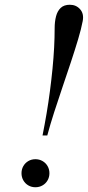

<svg xmlns="http://www.w3.org/2000/svg" viewBox="-20 -778 370 808"><path d="M159 -208Q168 -253 176 -300.2Q184 -347.5 190.2 -395.2Q196.5 -443 201 -489Q205.5 -535 207.8 -578Q210 -621 210 -659Q210 -687 215.8 -709.2Q221.5 -731.5 235.5 -744.8Q249.5 -758 274 -758Q300.5 -758 317.2 -739Q334 -720 328 -689Q322 -657 308.8 -612.8Q295.5 -568.5 278.5 -517Q261.5 -465.5 243 -411.5Q224.5 -357.5 207.8 -305.2Q191 -253 179 -208ZM129 10Q112.5 10 99.2 2.2Q86 -5.5 78.2 -19Q70.5 -32.5 70.5 -49Q70.5 -65.5 78.2 -79Q86 -92.5 99.2 -100.2Q112.5 -108 129 -108Q145.5 -108 159 -100.2Q172.5 -92.5 180.2 -79Q188 -65.5 188 -49Q188 -32.5 180.2 -19Q172.5 -5.5 159 2.2Q145.5 10 129 10Z"/></svg>

Font: Bodoni Moda SC 11pt
Style: Italic
Weight: 400
Italic angle: -13°
Version: Version 2.005